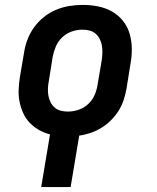

<svg xmlns="http://www.w3.org/2000/svg" viewBox="-20 -548 640 783"><path d="M148 215 184 0Q160 -6 139 -18Q118 -30 101.5 -47Q85 -64 75 -86Q65 -108 60 -132Q55 -156 56 -181.5Q57 -207 61 -233L78 -333Q82 -360 92 -386.5Q102 -413 119 -436.5Q136 -460 159 -478.5Q182 -497 208.5 -508Q235 -519 262.5 -523.5Q290 -528 317 -528Q349 -528 379.5 -522Q410 -516 436 -501.5Q462 -487 481 -463.5Q500 -440 508.5 -411Q517 -382 517.5 -350.5Q518 -319 512 -287L496 -187Q492 -164 484.5 -141Q477 -118 464 -97Q451 -76 433 -58Q415 -40 394 -27Q373 -14 349.5 -6Q326 2 303 5L268 215ZM257 -93Q279 -93 301 -100.5Q323 -108 340 -124Q357 -140 366 -161Q375 -182 378 -203L395 -303Q397 -318 397.5 -333Q398 -348 395.5 -362.5Q393 -377 386.5 -389.5Q380 -402 369.5 -411Q359 -420 345 -423.5Q331 -427 316 -427Q294 -427 272.5 -419.5Q251 -412 234 -396Q217 -380 208 -359Q199 -338 195 -317L179 -217Q176 -202 175.5 -187Q175 -172 177.5 -157.5Q180 -143 186.5 -130.5Q193 -118 203.5 -109Q214 -100 228 -96.5Q242 -93 257 -93Z"/></svg>

Font: Iosevka Etoile
Style: Bold Italic
Weight: 700
Italic angle: -9°
Designer: Belleve Invis
Foundry: Belleve Invis
Version: Version 28.1.0; ttfautohint (v1.8.4)